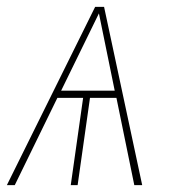

<svg xmlns="http://www.w3.org/2000/svg" viewBox="-34 -539 493 559"><path d="M357 0 305 -254H228L192 0H172L208 -254H133L9 0H-14L243 -519H269L380 0ZM144 -275H300L254 -500Z"/></svg>

Font: Fira Sans Condensed Thin
Style: Italic
Weight: 250
Width: 3
Italic angle: -8°
Designer: Carrois Corporate & Edenspiekermann AG
Foundry: Carrois Corporate GbR & Edenspiekermann AG
Version: Version 4.203